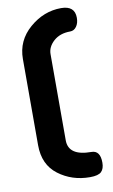

<svg xmlns="http://www.w3.org/2000/svg" viewBox="-89 -815 519 882"><g transform="rotate(-10 170.5 -374.0)"><path d="M258 20Q174 20 111 -27.5Q48 -75 48 -166V-568Q48 -654 114 -711Q180 -768 261 -768Q325 -768 325 -712Q325 -687 313.5 -671Q302 -655 284 -655Q236 -655 206.5 -628.5Q177 -602 177 -568V-166Q177 -93 284 -93Q325 -93 325 -36Q325 -8 311 6Q297 20 258 20Z"/></g></svg>

Font: Dosis
Style: Bold
Weight: 700
Designer: Edgar Tolentino, Pablo Impallari, Igino Marini
Foundry: Edgar Tolentino, Pablo Impallari, Igino Marini
Version: Version 1.007